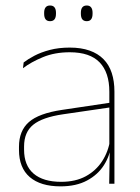

<svg xmlns="http://www.w3.org/2000/svg" viewBox="-20 -668 509 698"><path d="M377 0 379 -128 377.5 -131.5V-292V-334.5Q377.5 -404.5 342.2 -441.2Q307 -478 233.5 -478Q179 -478 136 -460.2Q93 -442.5 63.5 -420L66 -441Q81.5 -453 105.2 -465.5Q129 -478 161.2 -486.5Q193.5 -495 233.5 -495Q275 -495 305.5 -484.2Q336 -473.5 356.2 -453Q376.5 -432.5 386.2 -402.8Q396 -373 396 -335V0ZM200 9.5Q127.5 9.5 88.2 -24.2Q49 -58 49 -123V-134.5Q49 -192.5 85 -224.2Q121 -256 205.5 -268.5L386.5 -295.5L387 -278.5L209 -252.5Q134 -241.5 100.8 -214.5Q67.5 -187.5 67.5 -135.5V-124Q67.5 -66.5 102.2 -36.8Q137 -7 202.5 -7Q254.5 -7 291.8 -27.2Q329 -47.5 351.5 -82.2Q374 -117 380.5 -160.5L390 -142H384Q380 -102.5 358 -67.8Q336 -33 296.5 -11.8Q257 9.5 200 9.5ZM162 -591Q151 -591 145.8 -597.8Q140.5 -604.5 140.5 -618.5V-621.5Q140.5 -634.5 145.8 -641.2Q151 -648 162 -648Q173 -648 178.2 -641.2Q183.5 -634.5 183.5 -621.5V-618.5Q183.5 -604.5 178.2 -597.8Q173 -591 162 -591ZM295.5 -591Q284.5 -591 279.2 -597.8Q274 -604.5 274 -618.5V-621.5Q274 -634.5 279.2 -641.2Q284.5 -648 295.5 -648Q306 -648 311.2 -641.2Q316.5 -634.5 316.5 -621.5V-618.5Q316.5 -604.5 311.2 -597.8Q306 -591 295.5 -591Z"/></svg>

Font: Anek Latin Medium Thin
Style: Regular
Weight: 250
Version: Version 1.003